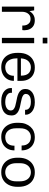

<svg xmlns="http://www.w3.org/2000/svg" viewBox="1115 -1875 770 3040"><g transform="rotate(90 1500.0 -355.0)"><path d="M84 0V-511H144L157 -436Q158 -437 165.5 -450Q173 -463 190 -479.5Q207 -496 234 -508.5Q261 -521 300 -521Q355 -521 389.5 -499Q424 -477 441.5 -439.5Q459 -402 459 -356Q459 -345 458 -336Q457 -327 456 -323H384V-341Q384 -365 374.5 -391Q365 -417 342 -435.5Q319 -454 277 -454Q246 -454 225 -441Q204 -428 191 -408Q178 -388 172.5 -366Q167 -344 167 -325V0Z M580 0V-511H664V0ZM577 -646V-720H667V-646Z M1040 10Q974 10 923.5 -20Q873 -50 845 -107.5Q817 -165 817 -246V-265Q817 -347 846.5 -404.5Q876 -462 927.5 -491.5Q979 -521 1045 -521H1054Q1113 -521 1160 -496Q1207 -471 1233.5 -423Q1260 -375 1260 -309V-246H903Q903 -184 920 -141Q937 -98 969 -75.5Q1001 -53 1047 -53Q1084 -53 1114 -68Q1144 -83 1162 -113.5Q1180 -144 1180 -190H1260Q1260 -128 1231.5 -83.5Q1203 -39 1155 -14.5Q1107 10 1048 10ZM904 -301H1178Q1178 -381 1143 -420Q1108 -459 1046 -459Q989 -459 949 -419.5Q909 -380 904 -301Z M1580 10Q1525 10 1486 -3.5Q1447 -17 1422 -39Q1397 -61 1385.5 -86.5Q1374 -112 1374 -136Q1374 -143 1374 -147Q1374 -151 1375 -159H1450Q1449 -156 1449 -153Q1449 -150 1449 -147Q1449 -116 1468 -95Q1487 -74 1520.5 -63.5Q1554 -53 1597 -53Q1636 -53 1665.5 -63.5Q1695 -74 1712 -93Q1729 -112 1729 -138Q1729 -168 1710.5 -184.5Q1692 -201 1662 -210.5Q1632 -220 1595.5 -226.5Q1559 -233 1522.5 -241.5Q1486 -250 1456 -264.5Q1426 -279 1407.5 -305Q1389 -331 1389 -374Q1389 -407 1403 -434Q1417 -461 1443.5 -480.5Q1470 -500 1508 -510.5Q1546 -521 1594 -521H1604Q1650 -521 1686 -509Q1722 -497 1746 -477Q1770 -457 1783 -432.5Q1796 -408 1796 -383Q1796 -379 1795.5 -373.5Q1795 -368 1795 -367H1719V-378Q1719 -388 1714.5 -401Q1710 -414 1697 -427.5Q1684 -441 1658.5 -450Q1633 -459 1591 -459Q1551 -459 1526.5 -450.5Q1502 -442 1489 -429.5Q1476 -417 1471.5 -404Q1467 -391 1467 -381Q1467 -355 1485.5 -340Q1504 -325 1534.5 -316Q1565 -307 1601.5 -300.5Q1638 -294 1674 -285.5Q1710 -277 1740.5 -261.5Q1771 -246 1789.5 -220Q1808 -194 1808 -152Q1808 -107 1791.5 -76Q1775 -45 1745.5 -26.5Q1716 -8 1677.5 1Q1639 10 1595 10Z M2141 10Q2078 10 2029 -21Q1980 -52 1952 -109.5Q1924 -167 1924 -245V-266Q1924 -326 1941 -372.5Q1958 -419 1988 -452.5Q2018 -486 2058.5 -503.5Q2099 -521 2146 -521H2155Q2215 -521 2261.5 -496Q2308 -471 2334.5 -424.5Q2361 -378 2361 -312H2284Q2284 -362 2266.5 -394.5Q2249 -427 2219.5 -443Q2190 -459 2152 -459Q2092 -459 2051.5 -416Q2011 -373 2011 -285V-228Q2011 -140 2051 -96.5Q2091 -53 2153 -53Q2192 -53 2222 -68Q2252 -83 2269.5 -115.5Q2287 -148 2287 -199H2361Q2361 -133 2333 -86Q2305 -39 2257.5 -14.5Q2210 10 2150 10Z M2702 10Q2637 10 2586 -21Q2535 -52 2506 -109.5Q2477 -167 2477 -248V-264Q2477 -345 2506.5 -402.5Q2536 -460 2587.5 -490.5Q2639 -521 2703 -521H2713Q2778 -521 2829 -490.5Q2880 -460 2909 -402.5Q2938 -345 2938 -264V-248Q2938 -167 2908.5 -109Q2879 -51 2828 -20.5Q2777 10 2712 10ZM2707 -53Q2748 -53 2780.5 -72.5Q2813 -92 2832 -131.5Q2851 -171 2851 -229V-283Q2851 -342 2832 -381Q2813 -420 2780.5 -439.5Q2748 -459 2707 -459Q2667 -459 2634.5 -439.5Q2602 -420 2583 -381Q2564 -342 2564 -283V-229Q2564 -171 2583 -131.5Q2602 -92 2634.5 -72.5Q2667 -53 2707 -53Z"/></g></svg>

Font: Chivo Medium Light
Style: Regular
Weight: 300
Version: Version 2.002